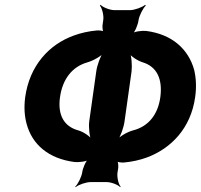

<svg xmlns="http://www.w3.org/2000/svg" viewBox="-20 -753 830 794"><path d="M553 -670C556 -689 572 -720 583 -730L580 -733C569 -723 536 -711 517 -711H454C434 -711 405 -723 396 -733L393 -730C402 -720 410 -689 407 -670L404 -649C403 -639 405 -622 409 -618L412 -621C408 -626 389 -628 380 -627C347 -624 315 -617 285 -606C183 -569 102 -482 84 -350C79 -310 81 -274 90 -241C113 -155 181 -97 288 -83C305 -81 338 -85 348 -93L346 -96C335 -88 322 -57 320 -40C317 -21 302 9 291 19L293 21C304 11 336 0 355 0H421C440 0 468 11 477 21L479 19C470 9 463 -21 466 -40L469 -59C470 -69 468 -86 464 -90L461 -87C465 -82 484 -80 493 -81C526 -84 558 -91 588 -102C687 -139 769 -222 787 -351C793 -392 791 -430 783 -464C759 -550 692 -611 585 -625C568 -627 535 -623 525 -614L527 -611C538 -620 551 -652 553 -670ZM378 -457 349 -251C346 -227 350 -187 358 -172L361 -175C353 -189 325 -208 303 -214C245 -230 218 -277 228 -350C238 -425 278 -477 341 -495C366 -502 399 -521 412 -537L408 -539C396 -523 381 -482 378 -457ZM495 -251 524 -457C527 -482 524 -523 516 -539L511 -536C520 -521 548 -502 571 -495C629 -477 653 -426 643 -351C633 -278 593 -230 531 -214C507 -208 475 -189 463 -174L466 -172C478 -187 492 -227 495 -251Z"/></svg>

Font: Asimov
Style: EdgeIt
Weight: 500
Designer: Google
Version: Version 2.000980: 2014